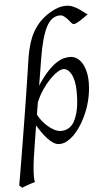

<svg xmlns="http://www.w3.org/2000/svg" viewBox="-67 -782 601 1067"><g transform="rotate(-5 234.0 -249.0)"><path d="M141.1 -223.6 129.4 -153.8Q136.2 -139.2 149.7 -121.6Q163.1 -104 180.2 -88.4Q197.3 -72.8 217 -62.3Q236.8 -51.8 256.8 -51.8Q283.2 -51.8 303.5 -66.2Q323.7 -80.6 335 -106.9Q343.8 -126 349.1 -146.7Q354.5 -167.5 356.9 -187.7Q359.4 -208 360.1 -226.6Q360.8 -245.1 360.8 -259.8Q360.8 -293.9 355.5 -319.1Q350.1 -344.2 341.1 -360.6Q332 -377 320.8 -385Q309.6 -393.1 297.9 -393.1Q284.7 -393.1 264.6 -380.6Q244.6 -368.2 222.4 -345.7Q200.2 -323.2 178.5 -291.7Q156.7 -260.3 141.1 -222.2ZM432.1 -306.2Q432.1 -257.3 418.5 -202.6Q404.8 -147.9 374 -91.8Q362.8 -72.3 348.4 -52.5Q334 -32.7 316.9 -16.6Q299.8 -0.5 280.5 9.8Q261.2 20 240.2 20Q223.6 20 207.5 10Q191.4 0 176.3 -16.1Q161.1 -32.2 146.7 -52.7Q132.3 -73.2 119.6 -94.2L105 -2.9Q87.9 97.7 84.2 151.1Q80.6 204.6 85.9 218.3Q78.6 220.2 68.8 223.4Q59.1 226.6 48.6 230.2Q38.1 233.9 28.6 237.5Q19 241.2 12.7 244.1L-2.9 230Q2.4 199.7 9.5 158.7Q16.6 117.7 24.4 70.1Q32.2 22.5 40.8 -29.3Q49.3 -81.1 57.6 -132.1Q65.9 -183.1 73.5 -231.2Q81.1 -279.3 87.4 -320.1Q93.8 -360.8 98.4 -391.6Q103 -422.4 105.5 -439Q110.8 -479 118.9 -515.4Q127 -551.8 140.6 -584.5Q154.3 -617.2 175.3 -645.3Q196.3 -673.3 227.5 -696.8Q253.4 -715.8 282.7 -729Q312 -742.2 342.8 -742.2Q363.8 -742.2 382.1 -734.1Q400.4 -726.1 415 -716.1Q429.7 -706.1 440.9 -696.8Q452.1 -687.5 459.5 -685.1Q449.2 -677.7 437.5 -669.2Q425.8 -660.6 414.6 -653.6Q403.3 -646.5 393.6 -641.8Q383.8 -637.2 377.4 -637.2Q371.1 -637.2 364 -645.8Q356.9 -654.3 348.1 -664.6Q339.4 -674.8 328.6 -683.3Q317.9 -691.9 304.7 -691.9Q256.8 -691.9 228 -635.3Q199.2 -578.6 180.7 -464.8L155.8 -313Q187.5 -361.8 214.8 -390.4Q242.2 -418.9 265.1 -433.8Q288.1 -448.7 306.6 -452.9Q325.2 -457 339.8 -457Q358.9 -457 375.5 -447.3Q392.1 -437.5 404.8 -418.2Q417.5 -398.9 424.8 -370.8Q432.1 -342.8 432.1 -306.2Z"/></g></svg>

Font: Gentium Plus Phon
Style: Italic
Weight: 400
Italic angle: -8°
Designer: J. Victor Gaultney, Annie Olsen, Iska Routamaa, Becca Hirsbrunner
Foundry: SIL International
Version: Version 5.000